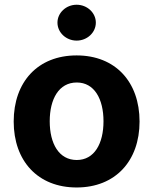

<svg xmlns="http://www.w3.org/2000/svg" viewBox="-20 -789 654 819"><path d="M306.8 10.7C472.3 10.7 575.3 -102.6 575.3 -270.6C575.3 -439.6 472.3 -552.6 306.8 -552.6C141.3 -552.6 38.4 -439.6 38.4 -270.6C38.4 -102.6 141.3 10.7 306.8 10.7ZM192.1 -271.7C192.1 -366.8 231.2 -437.1 307.5 -437.1C382.5 -437.1 421.5 -366.8 421.5 -271.7C421.5 -176.5 382.5 -106.5 307.5 -106.5C231.2 -106.5 192.1 -176.5 192.1 -271.7ZM225.1 -692.5C225.1 -650.2 262.1 -615.8 306.8 -615.8C351.9 -615.8 388.8 -650.2 388.8 -692.5C388.8 -734.4 351.9 -768.8 306.8 -768.8C262.1 -768.8 225.1 -734.4 225.1 -692.5Z"/></svg>

Font: Margiela Sans
Style: Bold
Weight: 700
Designer: Stefan Endress, Andreas Faust
Version: Version 1.100;FEAKit 1.0